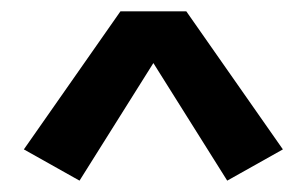

<svg xmlns="http://www.w3.org/2000/svg" viewBox="-20 -759 540 338"><path d="M120 -441 22 -496 192 -739H308L478 -496L380 -441L250 -648Z"/></svg>

Font: Iosevka SS18
Style: Bold
Weight: 700
Monospace: yes
Designer: Belleve Invis
Foundry: Belleve Invis
Version: Version 25.1.1; ttfautohint (v1.8.4)